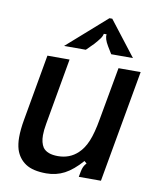

<svg xmlns="http://www.w3.org/2000/svg" viewBox="-88 -859 773 939"><g transform="rotate(10 298.5 -389.5)"><path d="M53 -80Q45 -107 45 -140Q45 -179 54 -229L112 -557H222L164 -228Q158 -195 158 -170Q158 -133 173 -110Q194 -82 247 -82Q306 -82 346 -120Q372 -144 389 -185Q406 -226 418 -296L465 -557H575L476 0H366L371 -27Q374 -42 378.5 -51.5Q383 -61 392 -71L380 -81Q337 -32 296 -10.5Q255 11 206 11Q139 11 103 -13Q67 -37 53 -80ZM184 -618 379 -790H393L526 -618H418L396 -654Q375 -689 379 -710H365Q363 -698 353.5 -685Q344 -672 328 -654L292 -618Z"/></g></svg>

Font: Open Sauce Sans Medium Italic
Style: Regular
Weight: 500
Italic angle: -10°
Designer: Alfredo Marco Pradil
Foundry: Creative Sauce Fz LLC
Version: Version 1.477